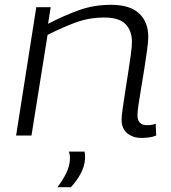

<svg xmlns="http://www.w3.org/2000/svg" viewBox="-20 -564 710 799"><path d="M131 -534H191L180 -465Q248 -500 309.5 -522Q371 -544 443 -544Q520 -544 558.5 -508.5Q597 -473 597 -410Q597 -393 592.5 -359Q588 -325 581.5 -283.5Q575 -242 568 -201Q561 -160 556.5 -129Q552 -98 552 -85Q552 -43 592 -43Q611 -43 628 -49L630 0Q616 6 599.5 8Q583 10 569 10Q533 10 509.5 -9.5Q486 -29 486 -66Q486 -81 490.5 -112Q495 -143 501 -182.5Q507 -222 513.5 -262.5Q520 -303 524.5 -337Q529 -371 529 -390Q529 -436 502.5 -463.5Q476 -491 414 -491Q351 -491 296.5 -471Q242 -451 178 -419L111 0H47ZM266 67H332Q335 82 334 96Q332 128 316 158Q300 188 275 215H219Q242 185 256 155.5Q270 126 271 99Q272 79 266 67Z"/></svg>

Font: Georama Expanded Light
Style: Italic
Weight: 300
Width: 7
Italic angle: -9°
Designer: Jean-Baptiste Levee
Foundry: Production Type
Version: Version 1.000